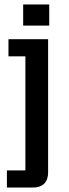

<svg xmlns="http://www.w3.org/2000/svg" viewBox="-20 -710 312 862"><path d="M11 55H94V-457H18V-534H196V64Q196 97 178.5 114.5Q161 132 128 132H11ZM84 -690H201V-595H84Z"/></svg>

Font: Mozilla Headline BETA
Style: Regular
Weight: 400
Designer: Studio DRAMA
Foundry: Studio DRAMA
Version: Version 0.100